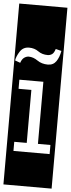

<svg xmlns="http://www.w3.org/2000/svg" viewBox="-82 -950 442 1195"><g transform="rotate(5 138.5 -352.0)"><path d="M-12 213V-917H289V213ZM275 -646 239 -655Q231 -629 218.5 -621Q206 -613 192 -613Q157 -613 132 -631Q107 -649 73 -649Q36 -649 16.5 -618.5Q-3 -588 -7 -562L26 -550Q34 -574 48 -583.5Q62 -593 76 -593Q104 -593 132 -573.5Q160 -554 198 -554Q232 -554 250 -580Q268 -606 275 -646ZM32 0H258V-57H180V-445H30V-388H110V-57H32Z"/></g></svg>

Font: Zilla Slab Highlight Regular
Style: Regular
Weight: 400
Designer: Typotheque Type Foundry
Foundry: Typotheque type foundry
Version: Version 1.1; 2017; ttfautohint (v1.6)